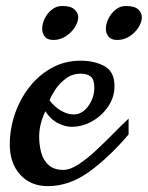

<svg xmlns="http://www.w3.org/2000/svg" viewBox="-20 -616 501 651"><path d="M142.6 15.1Q83.5 15.1 48.3 -23.9Q13.2 -63 13.2 -126Q13.2 -178.7 30.5 -229.5Q47.9 -280.3 79.8 -321Q111.8 -361.8 155.8 -386Q199.7 -410.2 252.9 -410.2Q300.8 -410.2 334.5 -391.6Q368.2 -373 368.2 -324.2Q368.2 -286.6 346.9 -255.1Q325.7 -223.6 292.5 -204.8Q259.3 -186 222.2 -186Q201.7 -186 177 -198.2Q152.3 -210.4 133.8 -238.8Q112.8 -194.8 112.8 -152.8Q112.8 -123.5 119.9 -97.9Q127 -72.3 145 -56.2Q163.1 -40 194.8 -40Q217.8 -40 246.1 -58.6Q274.4 -77.1 304.7 -105.2Q335 -133.3 363.8 -162.6Q392.6 -191.9 416 -213.9V-160.2Q348.6 -81.1 281.5 -33Q214.4 15.1 142.6 15.1ZM230 -228Q258.8 -228 279.3 -256.3Q299.8 -284.7 299.8 -318.8Q299.8 -346.7 287.6 -356.4Q275.4 -366.2 253.9 -366.2Q225.1 -366.2 203.1 -349.6Q181.2 -333 167.2 -311.8Q153.3 -290.5 147.9 -275.9Q165 -253.4 186.8 -240.7Q208.5 -228 230 -228ZM377.9 -480.5Q356.9 -480.5 347.9 -491.9Q338.9 -503.4 338.9 -518.6Q338.9 -535.2 347.7 -553Q356.4 -570.8 371.8 -583.3Q387.2 -595.7 406.7 -595.7Q436 -595.7 448.5 -584.2Q460.9 -572.8 460.9 -557.6Q460.9 -541 449.5 -522.9Q438 -504.9 419.2 -492.7Q400.4 -480.5 377.9 -480.5ZM161.1 -480.5Q140.6 -480.5 131.8 -491.9Q123 -503.4 123 -518.6Q123 -535.2 131.6 -553Q140.1 -570.8 155.5 -583.3Q170.9 -595.7 190.9 -595.7Q219.7 -595.7 232.4 -584.2Q245.1 -572.8 245.1 -557.6Q245.1 -541 233.4 -522.9Q221.7 -504.9 202.6 -492.7Q183.6 -480.5 161.1 -480.5Z"/></svg>

Font: Norican
Style: Regular
Weight: 400
Designer: Vernon Adams
Foundry: Vernon Adams
Version: Version 1.100; ttfautohint (v1.8.4.7-5d5b);gftools[0.9.33]